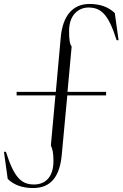

<svg xmlns="http://www.w3.org/2000/svg" viewBox="-40 -735 619 970"><path d="M267 -547 242 -271H44V-253H240L217 0C225 18 230 35 230 79C230 162 187 197 132 197C67 197 31 161 -10 32H-20L-1 169C31 200 74 215 127 215C218 215 262 156 272 47L300 -253H496V-271H301L322 -500C313 -513 309 -530 309 -579C309 -662 359 -697 407 -697C472 -697 509 -660 549 -532H559L540 -669C508 -700 465 -715 412 -715C328 -715 277 -656 267 -547Z"/></svg>

Font: Sprat Condensed Light
Style: Regular
Weight: 300
Width: 3
Designer: Ethan Nakache
Foundry: Collletttivo
Version: Version 2.000;Glyphs 3.2 (3217)